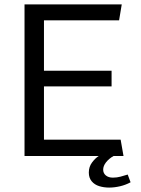

<svg xmlns="http://www.w3.org/2000/svg" viewBox="-20 -706 640 869"><path d="M91 0V-686H531L519 -614H179V-386H485V-315H179V-74H526L539 0ZM474 143Q450 143 429 136.5Q408 130 395 114.5Q382 99 382 75Q382 49 396.5 29.5Q411 10 427 0H494Q473 12 460 28.5Q447 45 447 62Q447 78 459 88Q471 98 491 98Q509 98 525.5 93.5Q542 89 558 84L571 119Q549 131 523.5 137Q498 143 474 143Z"/></svg>

Font: Chivo Mono Medium Light
Style: Regular
Weight: 300
Monospace: yes
Version: Version 1.008